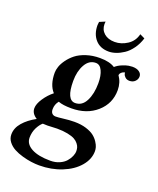

<svg xmlns="http://www.w3.org/2000/svg" viewBox="-160 -741 884 1075"><g transform="rotate(20 282.0 -204.0)"><path d="M359.9 -308.1Q359.9 -353 346.4 -381.6Q333 -410.2 308.1 -410.2Q268.6 -410.2 245.8 -369.9Q223.1 -329.6 223.1 -272Q223.1 -159.2 274.9 -159.2Q316.4 -159.2 338.1 -201.9Q359.9 -244.6 359.9 -308.1ZM172.9 12.2Q152.8 12.2 145 11.2Q128.4 24.9 115.2 51.5Q102.1 78.1 102.1 109.9Q102.1 147.9 142.6 169.9Q183.1 191.9 254.9 191.9Q284.7 191.9 308.6 181.4Q332.5 170.9 346.2 155Q359.9 139.2 366.9 122.8Q374 106.4 374 91.8Q374 80.6 371.3 70.8Q368.7 61 359.6 49.3Q350.6 37.6 335.7 29.3Q320.8 21 293.5 15.4Q266.1 9.8 230 9.8Q220.2 9.8 200.9 11Q181.6 12.2 172.9 12.2ZM475.1 -308.1Q475.1 -228.5 416 -176.3Q356.9 -124 265.1 -124Q214.4 -124 187 -134.8Q168.9 -112.8 168.9 -84Q168.9 -67.4 177 -59.1Q185.1 -50.8 198.2 -50.8Q213.4 -50.8 240.2 -54.2Q278.3 -59.1 309.1 -59.1Q348.1 -59.1 378.7 -49.6Q409.2 -40 426.3 -26.6Q443.4 -13.2 454.3 3.7Q465.3 20.5 468.8 33.2Q472.2 45.9 472.2 56.2Q472.2 104.5 436.3 146.5Q400.4 188.5 338.9 213.1Q277.3 237.8 205.1 237.8Q183.1 237.8 157.7 234.4Q132.3 231 103.8 222.9Q75.2 214.8 52.5 202.6Q29.8 190.4 14.9 171.1Q0 151.9 0 127.9Q0 89.4 28.6 56.4Q57.1 23.4 104 -2Q70.8 -22.5 70.8 -54.2Q70.8 -79.6 93 -113Q115.2 -146.5 145 -169.9Q109.9 -208 109.9 -279.8Q109.9 -296.4 116.7 -316.7Q123.5 -336.9 139.9 -359.6Q156.2 -382.3 179.7 -400.9Q203.1 -419.4 240 -431.6Q276.9 -443.8 320.8 -443.8Q378.4 -443.8 410.2 -422.9Q427.2 -438 450.2 -447Q473.1 -456.1 486.1 -458Q499 -460 507.8 -460Q534.2 -460 549.1 -449.2Q564 -438.5 564 -421.9Q564 -405.3 551.3 -392.6Q538.6 -379.9 518.1 -379.9Q502.4 -379.9 492.7 -388.9Q482.9 -397.9 481 -407.2L479 -416Q452.6 -408.2 450.2 -389.2Q475.1 -354 475.1 -308.1ZM279.8 -646Q278.8 -640.1 278.8 -630.9Q278.8 -597.7 302.5 -576.9Q326.2 -556.2 366.2 -556.2Q404.8 -556.2 440.7 -579.6Q476.6 -603 486.8 -646L516.1 -631.8Q504.9 -595.7 484.6 -567.9Q464.4 -540 441.2 -524.7Q418 -509.3 395.5 -501.7Q373 -494.1 353 -494.1Q301.8 -494.1 272.9 -526.9Q244.1 -559.6 244.1 -611.8Q244.1 -618.2 246.1 -631.8Z"/></g></svg>

Font: Linux Libertine
Style: Bold Italic
Weight: 700
Italic angle: -11.5°
Designer: Philipp H. Poll
Foundry: Philipp H. Poll
Version: Version 4.0.5